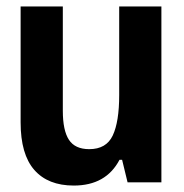

<svg xmlns="http://www.w3.org/2000/svg" viewBox="-20 -566 570 596"><path d="M209 10Q129 10 86.5 -38.5Q44 -87 44 -186V-546H175V-222Q175 -161 194 -132Q213 -103 257 -103Q310 -103 330 -145.5Q350 -188 350 -271V-546H481V0H376L359 -70H351Q309 10 209 10Z"/></svg>

Font: Noto Sans Mono Condensed
Style: Bold
Weight: 700
Width: 3
Designer: Monotype Design Team
Foundry: Monotype Imaging Inc.
Version: Version 2.014